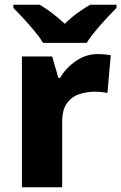

<svg xmlns="http://www.w3.org/2000/svg" viewBox="-20 -786 509 806"><path d="M391 -559Q404 -559 420 -557.5Q436 -556 445 -554L431 -396Q422 -398 408 -399.5Q394 -401 377 -401Q345 -401 313.5 -391Q282 -381 261.5 -353.5Q241 -326 241 -275V0H72V-549H199L225 -459H232Q256 -500 298 -529.5Q340 -559 391 -559ZM161 -606Q147 -629 124.5 -656Q102 -683 78.5 -708.5Q55 -734 36 -753V-766H147Q174 -750 199.5 -730.5Q225 -711 252 -686Q277 -711 304.5 -731Q332 -751 358 -766H469V-753Q451 -735 427.5 -709.5Q404 -684 381 -656.5Q358 -629 344 -606Z"/></svg>

Font: Noto Sans Sinhala UI ExtraBold
Style: Regular
Weight: 800
Designer: Jelle Bosma - Monotype Design Team
Foundry: Monotype Imaging Inc.
Version: Version 2.006; ttfautohint (v1.8.4.7-5d5b)